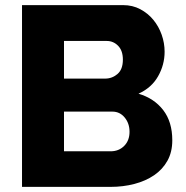

<svg xmlns="http://www.w3.org/2000/svg" viewBox="-20 -730 728 750"><path d="M653 -182Q653 -136 634 -102Q615 -68 582 -45.5Q549 -23 505 -11.5Q461 0 412 0H66V-710H461Q498 -710 528 -694Q558 -678 579 -652.5Q600 -627 611.5 -594.5Q623 -562 623 -528Q623 -477 597.5 -432Q572 -387 521 -364Q582 -346 617.5 -300Q653 -254 653 -182ZM486 -215Q486 -248 467 -271Q448 -294 419 -294H230V-139H412Q444 -139 465 -160Q486 -181 486 -215ZM230 -570V-423H391Q418 -423 439 -441Q460 -459 460 -497Q460 -532 441.5 -551Q423 -570 397 -570Z"/></svg>

Font: Oxford Sans
Style: Regular
Weight: 800
Designer: Matt McInerney, Pablo Impallari, Rodrigo Fuenzalida
Foundry: Matt McInerney, Pablo Impallari, Rodrigo Fuenzalida
Version: Version 3.000g; ttfautohint (v1.5) -l 8 -r 28 -G 28 -x 14 -D